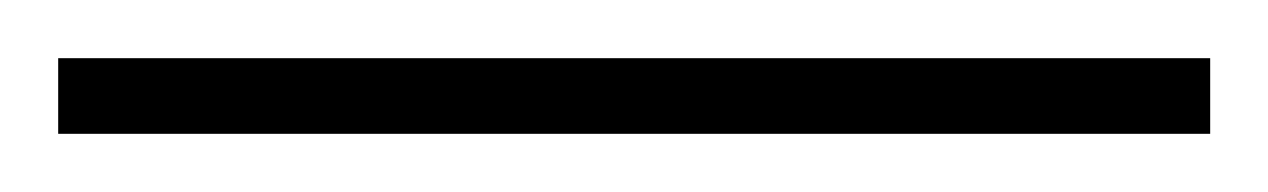

<svg xmlns="http://www.w3.org/2000/svg" viewBox="-22 71 436 66"><path d="M394 117V91H-2V117Z"/></svg>

Font: Noto Sans Armenian Condensed Thin
Style: Regular
Weight: 100
Width: 3
Designer: Monotype Design Team
Foundry: Monotype Imaging Inc.
Version: Version 2.008